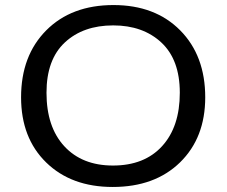

<svg xmlns="http://www.w3.org/2000/svg" viewBox="-20 -725 893 756"><path d="M63 -341.8Q63 -505.9 162.1 -605.5Q261.2 -705.1 426.8 -705.1Q590.8 -705.1 689.5 -605.5Q788.1 -505.9 788.1 -341.8Q788.1 -182.6 689 -85.7Q589.8 11.2 423.8 11.2Q260.7 11.2 161.9 -85.2Q63 -181.6 63 -341.8ZM163.1 -359.9Q163.1 -225.1 233.2 -149.2Q303.2 -73.2 424.8 -73.2Q548.8 -73.2 618.4 -149.7Q688 -226.1 688 -359.9Q688 -489.7 615.5 -557.4Q543 -625 425.8 -625Q307.6 -625 235.4 -557.9Q163.1 -490.7 163.1 -359.9Z"/></svg>

Font: CMU Concrete
Style: Bold
Weight: 700
Version: Version 0.7.0